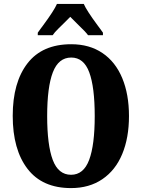

<svg xmlns="http://www.w3.org/2000/svg" viewBox="-20 -951 724 981"><path d="M45 -359Q45 -530 120.5 -627.5Q196 -725 344 -725Q437 -725 503.5 -680Q570 -635 604.5 -552Q639 -469 639 -358Q639 -247 604.5 -164Q570 -81 503 -35.5Q436 10 343 10Q196 10 120.5 -88.5Q45 -187 45 -359ZM464 -358Q464 -506 436 -581.5Q408 -657 344 -657Q279 -657 250 -581.5Q221 -506 221 -358Q221 -210 249.5 -134Q278 -58 343 -58Q407 -58 435.5 -134Q464 -210 464 -358ZM173 -784Q180 -794 187 -803.5Q194 -813 200 -821Q257 -898 271 -931H408Q422 -898 479 -821Q485 -813 492 -803.5Q499 -794 506 -784V-771H430Q419 -787 374 -830Q339 -865 339 -865Q325 -850 305 -831Q300 -826 279 -805.5Q258 -785 249 -771H173Z"/></svg>

Font: Noto Serif CondBlack
Style: Regular
Weight: 900
Width: 3
Designer: Monotype Design Team
Foundry: Monotype Imaging Inc.
Version: Version 1.001